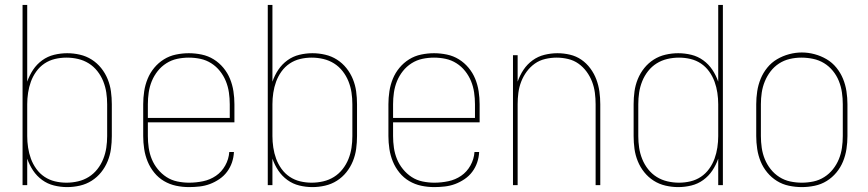

<svg xmlns="http://www.w3.org/2000/svg" viewBox="-20 -755 3540 783"><path d="M254 8Q227 8 200.5 1.5Q174 -5 152 -21Q130 -37 115 -59.5Q100 -82 91 -108V0H72V-735H91V-422Q100 -448 115 -470.5Q130 -493 152 -509Q174 -525 200.5 -531.5Q227 -538 254 -538Q280 -538 306 -532Q332 -526 354 -512Q376 -498 392.5 -477.5Q409 -457 419 -432.5Q429 -408 432.5 -382Q436 -356 436 -330V-200Q436 -174 432.5 -148Q429 -122 419 -97.5Q409 -73 392.5 -52.5Q376 -32 354 -18Q332 -4 306 2Q280 8 254 8ZM251 -10Q275 -10 298.5 -15.5Q322 -21 342 -33.5Q362 -46 377 -65Q392 -84 401 -106.5Q410 -129 413.5 -152.5Q417 -176 417 -200V-330Q417 -354 413.5 -377.5Q410 -401 401 -423.5Q392 -446 377 -465Q362 -484 342 -496.5Q322 -509 298.5 -514.5Q275 -520 251 -520Q227 -520 204 -514.5Q181 -509 161.5 -496Q142 -483 128 -463.5Q114 -444 106 -422Q98 -400 94.5 -376.5Q91 -353 91 -330V-200Q91 -177 94.5 -153.5Q98 -130 106 -108Q114 -86 128 -66.5Q142 -47 161.5 -34Q181 -21 204 -15.5Q227 -10 251 -10Z M751 8Q724 8 698 2.5Q672 -3 649 -16.5Q626 -30 609 -51Q592 -72 582 -96.5Q572 -121 568 -147.5Q564 -174 564 -200V-330Q564 -356 568 -382.5Q572 -409 582 -433.5Q592 -458 609 -478.5Q626 -499 648.5 -513Q671 -527 697.5 -532.5Q724 -538 750 -538Q776 -538 802.5 -532.5Q829 -527 851.5 -513Q874 -499 891 -478.5Q908 -458 918 -433.5Q928 -409 932 -382.5Q936 -356 936 -330V-256H583V-200Q583 -176 586.5 -152Q590 -128 599 -106Q608 -84 623.5 -65Q639 -46 659 -33Q679 -20 703 -15Q727 -10 751 -10Q780 -10 808.5 -16Q837 -22 860.5 -38Q884 -54 898.5 -80Q913 -106 915 -135H934Q933 -113 926 -92.5Q919 -72 906 -54.5Q893 -37 874.5 -24.5Q856 -12 836 -4.5Q816 3 794 5.5Q772 8 751 8ZM917 -274V-330Q917 -354 913.5 -378Q910 -402 901 -424Q892 -446 877 -465Q862 -484 841.5 -497Q821 -510 797.5 -515Q774 -520 750 -520Q726 -520 702.5 -515Q679 -510 658.5 -497Q638 -484 623 -465Q608 -446 599 -424Q590 -402 586.5 -378Q583 -354 583 -330V-274Z M1254 8Q1227 8 1200.5 1.5Q1174 -5 1152 -21Q1130 -37 1115 -59.5Q1100 -82 1091 -108V0H1072V-735H1091V-422Q1100 -448 1115 -470.5Q1130 -493 1152 -509Q1174 -525 1200.5 -531.5Q1227 -538 1254 -538Q1280 -538 1306 -532Q1332 -526 1354 -512Q1376 -498 1392.5 -477.5Q1409 -457 1419 -432.5Q1429 -408 1432.5 -382Q1436 -356 1436 -330V-200Q1436 -174 1432.5 -148Q1429 -122 1419 -97.5Q1409 -73 1392.5 -52.5Q1376 -32 1354 -18Q1332 -4 1306 2Q1280 8 1254 8ZM1251 -10Q1275 -10 1298.5 -15.5Q1322 -21 1342 -33.5Q1362 -46 1377 -65Q1392 -84 1401 -106.5Q1410 -129 1413.5 -152.5Q1417 -176 1417 -200V-330Q1417 -354 1413.5 -377.5Q1410 -401 1401 -423.5Q1392 -446 1377 -465Q1362 -484 1342 -496.5Q1322 -509 1298.5 -514.5Q1275 -520 1251 -520Q1227 -520 1204 -514.5Q1181 -509 1161.5 -496Q1142 -483 1128 -463.5Q1114 -444 1106 -422Q1098 -400 1094.5 -376.5Q1091 -353 1091 -330V-200Q1091 -177 1094.5 -153.5Q1098 -130 1106 -108Q1114 -86 1128 -66.5Q1142 -47 1161.5 -34Q1181 -21 1204 -15.5Q1227 -10 1251 -10Z M1751 8Q1724 8 1698 2.5Q1672 -3 1649 -16.5Q1626 -30 1609 -51Q1592 -72 1582 -96.5Q1572 -121 1568 -147.5Q1564 -174 1564 -200V-330Q1564 -356 1568 -382.5Q1572 -409 1582 -433.5Q1592 -458 1609 -478.5Q1626 -499 1648.5 -513Q1671 -527 1697.5 -532.5Q1724 -538 1750 -538Q1776 -538 1802.5 -532.5Q1829 -527 1851.5 -513Q1874 -499 1891 -478.5Q1908 -458 1918 -433.5Q1928 -409 1932 -382.5Q1936 -356 1936 -330V-256H1583V-200Q1583 -176 1586.5 -152Q1590 -128 1599 -106Q1608 -84 1623.5 -65Q1639 -46 1659 -33Q1679 -20 1703 -15Q1727 -10 1751 -10Q1780 -10 1808.5 -16Q1837 -22 1860.5 -38Q1884 -54 1898.5 -80Q1913 -106 1915 -135H1934Q1933 -113 1926 -92.5Q1919 -72 1906 -54.5Q1893 -37 1874.5 -24.5Q1856 -12 1836 -4.5Q1816 3 1794 5.5Q1772 8 1751 8ZM1917 -274V-330Q1917 -354 1913.5 -378Q1910 -402 1901 -424Q1892 -446 1877 -465Q1862 -484 1841.5 -497Q1821 -510 1797.5 -515Q1774 -520 1750 -520Q1726 -520 1702.5 -515Q1679 -510 1658.5 -497Q1638 -484 1623 -465Q1608 -446 1599 -424Q1590 -402 1586.5 -378Q1583 -354 1583 -330V-274Z M2072 0V-530H2091V-422Q2100 -448 2115 -470.5Q2130 -493 2152 -509Q2174 -525 2200.5 -531.5Q2227 -538 2253 -538Q2279 -538 2304.5 -532Q2330 -526 2351 -511.5Q2372 -497 2387.5 -476Q2403 -455 2412 -431Q2421 -407 2424.5 -381.5Q2428 -356 2428 -330V0H2409V-330Q2409 -353 2406 -376.5Q2403 -400 2394.5 -422Q2386 -444 2372 -463Q2358 -482 2339 -495.5Q2320 -509 2296.5 -514.5Q2273 -520 2250 -520Q2227 -520 2203.5 -514.5Q2180 -509 2161 -495.5Q2142 -482 2128 -463Q2114 -444 2105.5 -422Q2097 -400 2094 -376.5Q2091 -353 2091 -330V0Z M2746 8Q2720 8 2694 2Q2668 -4 2646 -18Q2624 -32 2607.5 -52.5Q2591 -73 2581 -97.5Q2571 -122 2567.5 -148Q2564 -174 2564 -200V-330Q2564 -356 2567.5 -382Q2571 -408 2581 -432.5Q2591 -457 2607.5 -477.5Q2624 -498 2646 -512Q2668 -526 2694 -532Q2720 -538 2746 -538Q2773 -538 2799.5 -531.5Q2826 -525 2848 -509Q2870 -493 2885 -470.5Q2900 -448 2909 -422V-735H2928V0H2909V-108Q2900 -82 2885 -59.5Q2870 -37 2848 -21Q2826 -5 2799.5 1.5Q2773 8 2746 8ZM2749 -10Q2773 -10 2796 -15.5Q2819 -21 2838.5 -34Q2858 -47 2872 -66.5Q2886 -86 2894 -108Q2902 -130 2905.5 -153.5Q2909 -177 2909 -200V-330Q2909 -353 2905.5 -376.5Q2902 -400 2894 -422Q2886 -444 2872 -463.5Q2858 -483 2838.5 -496Q2819 -509 2796 -514.5Q2773 -520 2749 -520Q2725 -520 2701.5 -514.5Q2678 -509 2658 -496.5Q2638 -484 2623 -465Q2608 -446 2599 -423.5Q2590 -401 2586.5 -377.5Q2583 -354 2583 -330V-200Q2583 -176 2586.5 -152.5Q2590 -129 2599 -106.5Q2608 -84 2623 -65Q2638 -46 2658 -33.5Q2678 -21 2701.5 -15.5Q2725 -10 2749 -10Z M3250 8Q3224 8 3197.5 2.5Q3171 -3 3148.5 -17Q3126 -31 3109 -51.5Q3092 -72 3082 -96.5Q3072 -121 3068 -147.5Q3064 -174 3064 -200V-330Q3064 -356 3068 -382.5Q3072 -409 3082 -433.5Q3092 -458 3109 -479Q3126 -500 3149 -513.5Q3172 -527 3198 -534Q3224 -541 3250 -541Q3276 -541 3302 -534Q3328 -527 3351 -513.5Q3374 -500 3391 -479Q3408 -458 3418 -433.5Q3428 -409 3432 -382.5Q3436 -356 3436 -330V-200Q3436 -174 3432 -147.5Q3428 -121 3418 -96.5Q3408 -72 3391 -51.5Q3374 -31 3351.5 -17Q3329 -3 3302.5 2.5Q3276 8 3250 8ZM3250 -10Q3274 -10 3297.5 -15Q3321 -20 3341.5 -33Q3362 -46 3377 -65Q3392 -84 3401 -106Q3410 -128 3413.5 -152Q3417 -176 3417 -200V-330Q3417 -354 3413.5 -378Q3410 -402 3401 -424.5Q3392 -447 3376.5 -466Q3361 -485 3340.5 -497.5Q3320 -510 3296 -515Q3272 -520 3248 -520Q3224 -520 3200.5 -514.5Q3177 -509 3157 -496Q3137 -483 3122.5 -464Q3108 -445 3099 -423Q3090 -401 3086.5 -377.5Q3083 -354 3083 -330V-200Q3083 -176 3086.5 -152Q3090 -128 3099 -106Q3108 -84 3123 -65Q3138 -46 3158.5 -33Q3179 -20 3202.5 -15Q3226 -10 3250 -10Z"/></svg>

Font: iosevka_custom_sans_ss08 Thin
Style: Regular
Weight: 100
Designer: Belleve Invis
Foundry: Belleve Invis
Version: Version 10.3.0; ttfautohint (v1.8.3)